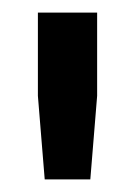

<svg xmlns="http://www.w3.org/2000/svg" viewBox="-20 -790 215 304"><path d="M133.8 -638.2 123 -505.9H50.8L40 -638.2V-770H133.8Z"/></svg>

Font: Aurulent Sans
Style: Regular
Weight: 400
Version: Version 2007.05.04